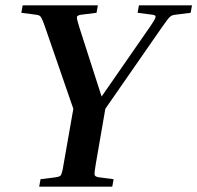

<svg xmlns="http://www.w3.org/2000/svg" viewBox="-20 -700 740 720"><path d="M406 -28 401 0H127L132 -28L188 -35Q202 -37 206.5 -41Q211 -45 215 -64L255 -292L150 -596Q142 -619 137.5 -628.5Q133 -638 128.5 -641Q124 -644 114 -645L60 -652L65 -680H347L342 -652L286 -645Q270 -643 268.5 -636.5Q267 -630 278 -596L361 -338L540 -596Q563 -629 563.5 -636.5Q564 -644 550 -645L496 -652L501 -680H700L695 -652L639 -645Q629 -644 623 -641Q617 -638 609.5 -628.5Q602 -619 586 -596L375 -292L339 -84Q333 -50 335 -43.5Q337 -37 352 -35Z"/></svg>

Font: Inria Serif
Style: Bold Italic
Weight: 700
Italic angle: -10°
Designer: Black Foundry Team
Foundry: Black Foundry
Version: Version 1.000; ttfautohint (v1.8.3)